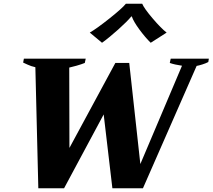

<svg xmlns="http://www.w3.org/2000/svg" viewBox="-20 -1017 1148 1037"><path d="M465 -841Q503 -863 571.5 -917.5Q640 -972 660 -997H748Q758 -972 804.5 -917.5Q851 -863 880 -841L794 -786Q765 -814 733 -857.5Q701 -901 692 -928H689Q668 -902 619 -858Q570 -814 531 -786ZM171 -654Q148 -659 129 -668Q110 -677 105 -679L109 -700H443L438 -677Q421 -670 393 -662Q365 -654 354 -652L355 -218L603 -677H678L738 -131L963 -662Q922 -668 897 -677L902 -700H1108L1105 -682Q1092 -675 1073 -669Q1054 -663 1042 -661L752 0H587L540 -399L326 0H187Z"/></svg>

Font: Trirong Black
Style: Italic
Weight: 900
Italic angle: -12°
Designer: Katatrad Team
Foundry: CadsonDemak
Version: Version 1.001